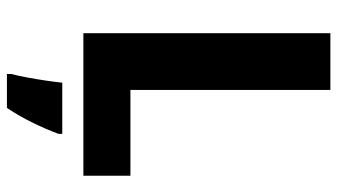

<svg xmlns="http://www.w3.org/2000/svg" viewBox="-230 -524 975 555"><g transform="rotate(90 257.5 -246.5)"><path d="M76 0V-714H240V-136H488V0ZM367 72Q353 109 335 146Q317 183 292 221H194V208Q199 189 204 162Q209 135 213 108Q217 81 219 61H367Z"/></g></svg>

Font: Noto Sans Devanagari UI SemiCondensed ExtraBold
Style: Regular
Weight: 800
Width: 4
Designer: Jelle Bosma - Monotype Design Team
Foundry: Monotype Imaging Inc.
Version: Version 2.004; ttfautohint (v1.8.4.7-5d5b)